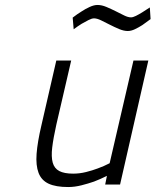

<svg xmlns="http://www.w3.org/2000/svg" viewBox="-20 -744 627 774"><path d="M578 -500 464 0H404L411 -35Q385 -22 359 -12Q336 -4 308.5 3Q281 10 255 10Q205 10 176 -3.5Q147 -17 135.5 -47Q124 -77 127.5 -124Q131 -171 147 -239L207 -500H267L207 -241Q195 -187 190.5 -149.5Q186 -112 192.5 -88.5Q199 -65 219 -54.5Q239 -44 275 -44Q301 -44 327 -50.5Q353 -57 374 -65Q399 -74 422 -86L518 -500ZM587 -667Q570 -654 554 -643Q540 -634 524.5 -626.5Q509 -619 495 -619Q479 -619 460 -627Q441 -635 422.5 -644.5Q404 -654 387.5 -662Q371 -670 359 -670Q350 -670 336.5 -663Q323 -656 309 -648Q293 -638 277 -626L273 -673Q291 -687 309 -698Q324 -708 341.5 -716Q359 -724 373 -724Q390 -724 409 -716Q428 -708 446 -699Q464 -690 480 -682Q496 -674 508 -674Q516 -674 528 -680Q540 -686 553 -694Q567 -703 584 -714Z"/></svg>

Font: Panefresco 250wt
Style: Italic
Weight: 300
Version: Version 1.000